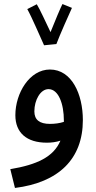

<svg xmlns="http://www.w3.org/2000/svg" viewBox="-20 -700 477 950"><path d="M198 -476 259 -482C274 -523 324 -635 336 -661L289 -680C281 -665 251 -594 230 -541C209 -585 176 -657 162 -679L115 -655C138 -614 180 -515 198 -476ZM54 230C270 203 390 87 390 -106C390 -234 335 -356 227 -356C126 -356 56 -239 56 -130C56 -44 111 6 212 6C235 6 258 3 279 -4C245 77 162 115 31 137ZM150 -149C150 -205 180 -259 220 -259C270 -259 296 -185 296 -104C296 -101 296 -99 296 -97C275 -90 250 -87 227 -87C176 -87 150 -107 150 -149Z"/></svg>

Font: Noto Sans Arabic SemCond Med
Style: Regular
Weight: 500
Width: 4
Designer: Monotype Design Team, Nadine Chahine, Nizar Qandah and Khaled Hosny
Foundry: Monotype Imaging Inc.
Version: Version 2.012